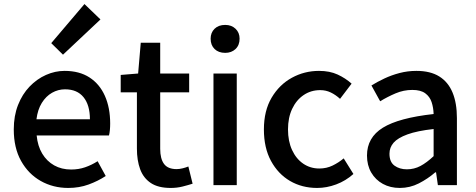

<svg xmlns="http://www.w3.org/2000/svg" viewBox="-20 -914 2352 948"><path d="M317 14Q242 14 181 -20.5Q120 -55 84 -119.5Q48 -184 48 -275Q48 -342 69 -395.5Q90 -449 126 -486.5Q162 -524 207 -544Q252 -564 299 -564Q372 -564 422 -531.5Q472 -499 498 -440.5Q524 -382 524 -304Q524 -287 522.5 -271.5Q521 -256 518 -245H161Q166 -193 188.5 -155.5Q211 -118 247.5 -97.5Q284 -77 331 -77Q368 -77 400 -88Q432 -99 462 -118L502 -45Q464 -20 417.5 -3Q371 14 317 14ZM160 -325H424Q424 -395 392.5 -434Q361 -473 301 -473Q267 -473 237 -456Q207 -439 186.5 -406Q166 -373 160 -325ZM291 -644 233 -701 397 -894 476 -818Z M823 14Q761 14 724.5 -10.5Q688 -35 672 -78.5Q656 -122 656 -180V-458H576V-544L662 -551L675 -703H771V-551H914V-458H771V-179Q771 -130 790 -104.5Q809 -79 852 -79Q866 -79 882 -83Q898 -87 910 -92L931 -7Q909 0 881.5 7Q854 14 823 14Z M1034 0V-551H1149V0ZM1092 -653Q1059 -653 1039.5 -672Q1020 -691 1020 -723Q1020 -753 1039.5 -772Q1059 -791 1092 -791Q1123 -791 1143 -772Q1163 -753 1163 -723Q1163 -691 1143 -672Q1123 -653 1092 -653Z M1546 14Q1471 14 1412 -20.5Q1353 -55 1318 -119.5Q1283 -184 1283 -275Q1283 -367 1321 -431.5Q1359 -496 1421 -530Q1483 -564 1555 -564Q1608 -564 1647 -546Q1686 -528 1716 -501L1659 -426Q1637 -446 1613 -457.5Q1589 -469 1561 -469Q1515 -469 1479 -444.5Q1443 -420 1422.5 -376.5Q1402 -333 1402 -275Q1402 -217 1422 -173.5Q1442 -130 1477 -106Q1512 -82 1557 -82Q1592 -82 1622 -96.5Q1652 -111 1677 -132L1725 -55Q1687 -21 1640 -3.5Q1593 14 1546 14Z M1954 14Q1907 14 1870.5 -6Q1834 -26 1813 -62Q1792 -98 1792 -146Q1792 -235 1870.5 -283.5Q1949 -332 2121 -351Q2120 -383 2111 -410Q2102 -437 2079.5 -453.5Q2057 -470 2016 -470Q1973 -470 1933 -453Q1893 -436 1857 -414L1814 -492Q1843 -510 1878 -526.5Q1913 -543 1953 -553.5Q1993 -564 2036 -564Q2105 -564 2149 -536.5Q2193 -509 2214.5 -457Q2236 -405 2236 -331V0H2142L2133 -63H2129Q2092 -31 2048 -8.5Q2004 14 1954 14ZM1989 -78Q2025 -78 2056 -94.5Q2087 -111 2121 -143V-277Q2040 -268 1992 -250.5Q1944 -233 1923.5 -209.5Q1903 -186 1903 -155Q1903 -114 1928 -96Q1953 -78 1989 -78Z"/></svg>

Font: Noto Sans JP Thin Medium
Style: Regular
Weight: 500
Version: Version 2.004-H2;hotconv 1.0.118;makeotfexe 2.5.65603